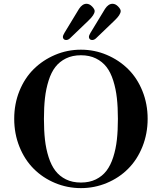

<svg xmlns="http://www.w3.org/2000/svg" viewBox="-20 -972 850 1009"><path d="M310.5 -777.3Q310.5 -786.1 318.4 -798.8L395.5 -925.8Q413.1 -952.1 434.6 -952.1Q450.2 -952.1 463.9 -938Q477.5 -923.8 477.5 -914.1Q477.5 -894.5 444.3 -863.3L348.6 -771.5Q338.9 -761.7 327.1 -761.7Q319.3 -761.7 314.9 -766.6Q310.5 -771.5 310.5 -777.3ZM447.3 -777.3Q447.3 -786.1 455.1 -798.8L532.2 -925.8Q549.8 -952.1 571.3 -952.1Q586.9 -952.1 600.6 -938Q614.3 -923.8 614.3 -914.1Q614.3 -894.5 581.1 -863.3L485.4 -771.5Q475.6 -761.7 463.9 -761.7Q456.1 -761.7 451.7 -766.6Q447.3 -771.5 447.3 -777.3ZM82 -201.2Q54.7 -269.5 54.7 -347.7Q54.7 -425.8 82 -493.7Q109.4 -561.5 157.2 -608.9Q205.1 -656.2 269.5 -683.6Q334 -710.9 405.3 -710.9Q476.6 -710.9 541 -683.6Q605.5 -656.2 653.3 -608.9Q701.2 -561.5 728.5 -493.7Q755.9 -425.8 755.9 -347.7Q755.9 -269.5 728.5 -201.2Q701.2 -132.8 653.3 -85Q605.5 -37.1 541 -10.3Q476.6 16.6 405.3 16.6Q334 16.6 269.5 -10.3Q205.1 -37.1 157.2 -85Q109.4 -132.8 82 -201.2ZM216.3 -456.5Q210.9 -408.2 210.9 -347.2Q210.9 -286.1 216.3 -237.8Q221.7 -189.5 235.4 -146.5Q249 -103.5 271 -74.7Q293 -45.9 326.7 -29.3Q360.4 -12.7 405.3 -12.7Q450.2 -12.7 483.9 -29.3Q517.6 -45.9 539.6 -74.7Q561.5 -103.5 575.2 -146.5Q588.9 -189.5 594.2 -237.8Q599.6 -286.1 599.6 -347.2Q599.6 -408.2 594.2 -456.5Q588.9 -504.9 575.2 -548.3Q561.5 -591.8 539.6 -620.1Q517.6 -648.4 483.9 -665Q450.2 -681.6 405.3 -681.6Q360.4 -681.6 326.7 -665Q293 -648.4 271 -620.1Q249 -591.8 235.4 -548.3Q221.7 -504.9 216.3 -456.5Z"/></svg>

Font: Monomakh Unicode TT
Style: Medium
Weight: 500
Designer: Alexey Kryukov, Aleksandr Andreev
Version: Version 1.1